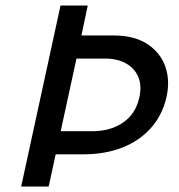

<svg xmlns="http://www.w3.org/2000/svg" viewBox="-20 -678 650 698"><path d="M57 0 200 -658H299L276 -549H393Q468 -549 515.5 -518Q563 -487 581 -436Q599 -385 585 -324Q570 -259 528.5 -212.5Q487 -166 424.5 -141.5Q362 -117 283 -117H145L164 -201H315Q382 -201 427.5 -232.5Q473 -264 486 -322Q496 -363 484 -395Q472 -427 440.5 -446Q409 -465 361 -465H258L157 0Z"/></svg>

Font: Ysabeau SemiBold
Style: Italic
Weight: 600
Italic angle: -12°
Designer: Christian Thalmann (Catharsis Fonts)
Version: Version 2.002